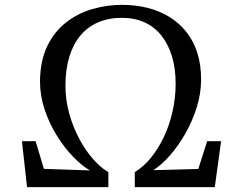

<svg xmlns="http://www.w3.org/2000/svg" viewBox="-20 -772 1002 792"><path d="M91.5 0 70.5 -189.5H127L161 -75.5L351 -69Q318.5 -87.5 282.2 -124.8Q246 -162 214.8 -212Q183.5 -262 164.2 -319.8Q145 -377.5 145 -437Q146 -523 175.5 -583Q205 -643 253.8 -680.5Q302.5 -718 362.2 -735Q422 -752 483.5 -752Q538 -752 587 -740Q636 -728 677 -703.2Q718 -678.5 748 -641.2Q778 -604 794 -553.8Q810 -503.5 809.5 -441Q809 -384.5 791.2 -328.2Q773.5 -272 744.8 -221.5Q716 -171 681.5 -131.5Q647 -92 612.5 -70L798 -75L834.5 -189.5H892L866 0H536V-62Q571 -83 601.5 -120Q632 -157 655.2 -205.5Q678.5 -254 691.5 -310.8Q704.5 -367.5 704.5 -427.5Q704.5 -489 689.5 -539Q674.5 -589 646.2 -624.8Q618 -660.5 576.8 -679.5Q535.5 -698.5 483 -698.5Q429 -698.5 385.8 -680.2Q342.5 -662 312.2 -626Q282 -590 266 -538Q250 -486 250 -418.5Q250 -358.5 266 -302Q282 -245.5 308.2 -197Q334.5 -148.5 365.8 -113.8Q397 -79 427 -62V0Z"/></svg>

Font: Merriweather 20pt
Style: Regular
Weight: 400
Version: Version 2.100